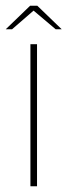

<svg xmlns="http://www.w3.org/2000/svg" viewBox="-42 -649 235 669"><path d="M64 0V-495H87V0ZM-22 -547 63 -629H88L173 -547H152L75 -612L0 -547Z"/></svg>

Font: Alumni Sans Thin Thin
Style: Regular
Weight: 250
Version: Version 1.018